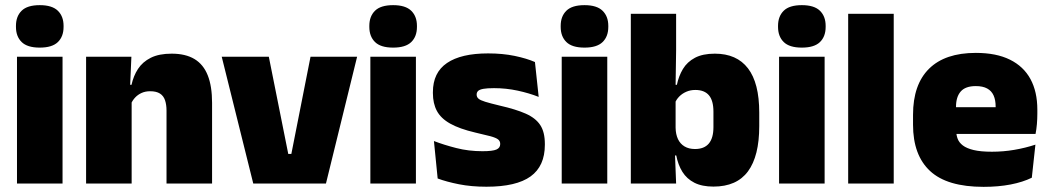

<svg xmlns="http://www.w3.org/2000/svg" viewBox="-20 -713 4079 746"><path d="M223 0H46V-492.5H223ZM134.5 -528Q86 -528 64 -549.8Q42 -571.5 42 -608.5V-612.5Q42 -649.5 64 -671.2Q86 -693 134.5 -693Q182.5 -693 204.8 -671.2Q227 -649.5 227 -612.5V-608.5Q227 -571 204.8 -549.5Q182.5 -528 134.5 -528Z M804 0H627V-283Q627 -306.5 621.2 -323.5Q615.5 -340.5 601.5 -349.5Q587.5 -358.5 563.5 -358.5Q545 -358.5 530.5 -352Q516 -345.5 505.8 -334.8Q495.5 -324 489.5 -310.5L462.5 -383.5H491Q498.5 -418 516.2 -445.2Q534 -472.5 565.8 -488.5Q597.5 -504.5 647 -504.5Q701 -504.5 735.8 -483.5Q770.5 -462.5 787.2 -420.2Q804 -378 804 -313.5ZM491.5 0H314.5V-492.5H490.5L485 -366L491.5 -348Z M1100 -115H1112L1186.5 -492.5H1367.5L1246.5 0H964L841.5 -492.5H1024.5Z M1596 0H1419V-492.5H1596ZM1507.5 -528Q1459 -528 1437 -549.8Q1415 -571.5 1415 -608.5V-612.5Q1415 -649.5 1437 -671.2Q1459 -693 1507.5 -693Q1555.5 -693 1577.8 -671.2Q1600 -649.5 1600 -612.5V-608.5Q1600 -571 1577.8 -549.5Q1555.5 -528 1507.5 -528Z M1870 12.5Q1811.5 12.5 1763.5 3Q1715.5 -6.5 1680.5 -19.5L1666 -165Q1705 -150 1752.8 -137.8Q1800.5 -125.5 1854.5 -125.5Q1894 -125.5 1908.8 -132Q1923.5 -138.5 1923.5 -153V-154Q1923.5 -165 1915 -171.5Q1906.5 -178 1885.2 -183.8Q1864 -189.5 1826.5 -198Q1765 -212.5 1729 -232.8Q1693 -253 1677.5 -282Q1662 -311 1662 -351V-355Q1662 -431 1716.8 -468.2Q1771.5 -505.5 1876.5 -505.5Q1933 -505.5 1979.8 -495.8Q2026.5 -486 2058.5 -472L2073 -336.5Q2036.5 -351 1991.5 -360.8Q1946.5 -370.5 1899.5 -370.5Q1872.5 -370.5 1857.8 -367.8Q1843 -365 1837.5 -359.5Q1832 -354 1832 -346V-345Q1832 -336 1839 -329.8Q1846 -323.5 1865.5 -317.5Q1885 -311.5 1922.5 -302.5Q1984 -288.5 2022.5 -271.5Q2061 -254.5 2079 -227.2Q2097 -200 2097 -153.5V-150.5Q2097 -67.5 2041.5 -27.5Q1986 12.5 1870 12.5Z M2339.5 0H2162.5V-492.5H2339.5ZM2251 -528Q2202.5 -528 2180.5 -549.8Q2158.5 -571.5 2158.5 -608.5V-612.5Q2158.5 -649.5 2180.5 -671.2Q2202.5 -693 2251 -693Q2299 -693 2321.2 -671.2Q2343.5 -649.5 2343.5 -612.5V-608.5Q2343.5 -571 2321.2 -549.5Q2299 -528 2251 -528Z M2752 12Q2707.5 12 2678 -3Q2648.5 -18 2631.5 -45.2Q2614.5 -72.5 2607.5 -109H2565L2605 -216.5Q2605.5 -191 2614.2 -172.5Q2623 -154 2639.8 -144Q2656.5 -134 2680.5 -134Q2716 -134 2734 -155.2Q2752 -176.5 2752 -219V-279Q2752 -322 2734.5 -342.8Q2717 -363.5 2681.5 -363.5Q2662.5 -363.5 2646.5 -356.5Q2630.5 -349.5 2619 -337.8Q2607.5 -326 2602 -311.5L2561.5 -383.5H2610Q2617 -417.5 2633.5 -445Q2650 -472.5 2680.2 -488.5Q2710.5 -504.5 2757.5 -504.5Q2842.5 -504.5 2886.2 -447.5Q2930 -390.5 2930 -275.5V-223Q2930 -106.5 2886.2 -47.2Q2842.5 12 2752 12ZM2607 0H2431V-659.5H2607V-517L2604.5 -352L2605 -340V-158L2602 -128.5Z M3184 0H3007V-492.5H3184ZM3095.5 -528Q3047 -528 3025 -549.8Q3003 -571.5 3003 -608.5V-612.5Q3003 -649.5 3025 -671.2Q3047 -693 3095.5 -693Q3143.5 -693 3165.8 -671.2Q3188 -649.5 3188 -612.5V-608.5Q3188 -571 3165.8 -549.5Q3143.5 -528 3095.5 -528Z M3452.5 0H3275.5V-659.5H3452.5Z M3801.5 13Q3660 13 3593.8 -48.5Q3527.5 -110 3527.5 -228.5V-267Q3527.5 -384.5 3589.8 -446Q3652 -507.5 3771.5 -507.5Q3851 -507.5 3904 -481.2Q3957 -455 3983.8 -405.8Q4010.5 -356.5 4010.5 -287V-271.5Q4010.5 -251.5 4008.8 -230.8Q4007 -210 4003.5 -192.5H3845Q3847 -223 3847.8 -250Q3848.5 -277 3848.5 -298.5Q3848.5 -324.5 3840.5 -342.2Q3832.5 -360 3815.5 -369.2Q3798.5 -378.5 3771.5 -378.5Q3731 -378.5 3712.8 -357.5Q3694.5 -336.5 3694.5 -298V-253.5L3695.5 -234.5V-203.5Q3695.5 -188 3701 -173.5Q3706.5 -159 3721.2 -147.8Q3736 -136.5 3763.2 -130Q3790.5 -123.5 3834 -123.5Q3878.5 -123.5 3921 -130.8Q3963.5 -138 4003 -151L3989 -22.5Q3954.5 -5.5 3906.8 3.8Q3859 13 3801.5 13ZM3968 -192.5H3621V-296.5H3968Z"/></svg>

Font: Anek Malayalam Medium ExtraBold
Style: Regular
Weight: 800
Version: Version 1.003